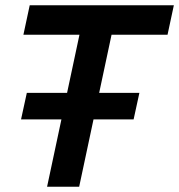

<svg xmlns="http://www.w3.org/2000/svg" viewBox="-20 -710 681 730"><path d="M159 0 306 -690H428L281 0ZM60 -256 82 -357H510L488 -256ZM69 -578 93 -690H641L617 -578Z"/></svg>

Font: Radio Canada Big Medium
Style: Italic
Weight: 500
Italic angle: -12°
Designer: Étienne Aubert Bonn
Foundry: Coppers and Brasses
Version: Version 1.001